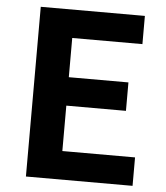

<svg xmlns="http://www.w3.org/2000/svg" viewBox="-53 -787 720 834"><g transform="rotate(5 307.5 -370.0)"><path d="M91 0V-740H545V-617H239V-446H499V-322H239V-124H556V0Z"/></g></svg>

Font: Source Han Sans CN Bold
Style: Bold
Weight: 700
Designer: Ryoko NISHIZUKA 西塚涼子 (kana & ideographs); Paul D. Hunt (Latin, Greek & Cyrillic); Wenlong ZHANG 张文龙 (bopomofo); Sandoll 
Foundry: Adobe Systems Incorporated
Version: Version 1.00;May 30, 2023;FontCreator 11.5.0.2422 32-bit